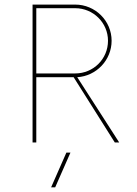

<svg xmlns="http://www.w3.org/2000/svg" viewBox="-20 -615 590 829"><path d="M313.5 -281.7C396 -286.6 461.9 -355.5 461.9 -439C461.9 -525.4 391.1 -595.2 304.7 -595.2H120.6V0H136.7V-281.7H297.9L475.6 0H494.6ZM136.7 -297.9V-579.6H304.7C382.8 -579.6 446.3 -516.6 446.3 -439C446.3 -360.4 383.3 -297.9 304.7 -297.9ZM200.7 193.8H218.3L284.2 43.9H266.6Z"/></svg>

Font: Now Thin
Style: Regular
Weight: 100
Designer: Alfredo Marco Pradil
Foundry: Alfredo Marco Pradil
Version: Version 1.200;hotconv 1.0.109;makeotfexe 2.5.65596